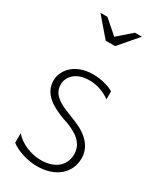

<svg xmlns="http://www.w3.org/2000/svg" viewBox="-206 -854 796 955"><g transform="rotate(30 191.5 -376.5)"><path d="M73 -786 165 -679H219L311 -786H271L192 -717L113 -786ZM29 -69V-14C64 13 125 33 180 33C288 33 354 -28 354 -112C354 -175 311 -224 230 -256C211 -264 191 -271 173 -279C115 -303 80 -329 80 -380C80 -422 116 -468 195 -468C242 -468 285 -450 314 -428V-474C293 -487 247 -503 196 -503C88 -503 39 -434 39 -379C39 -299 109 -264 173 -239L203 -229C257 -208 312 -177 312 -111C312 -45 262 -3 181 -3C124 -3 63 -29 29 -69Z"/></g></svg>

Font: LINE Seed JP_OTF Thin
Style: Regular
Weight: 250
Designer: LY Corporation & Fontrix & Fontworks
Version: Version 1.007